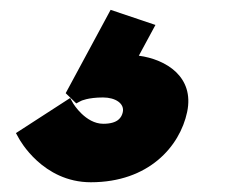

<svg xmlns="http://www.w3.org/2000/svg" viewBox="-20 -65 496 394"><path d="M299 -13.8 207 -44.8 114.8 126.2 136.5 147.2 146.4 142C146.4 142 160.5 135 191.4 135C217.3 135 235.7 147.7 232 165C229.7 175.7 222.4 189 191.9 189C155.5 189 130.5 147.8 130.5 147.8L124 136.1L12.7 208.1L19 219.4C20 221.1 67.3 309 166.4 309C285.1 309 349 235.6 364 165C379.4 92.5 320.5 56.8 264.9 49.3Z"/></svg>

Font: Hussar Nova
Style: 96
Weight: 700
Foundry: Cannot Into Space Fonts
Version: Version 0.99